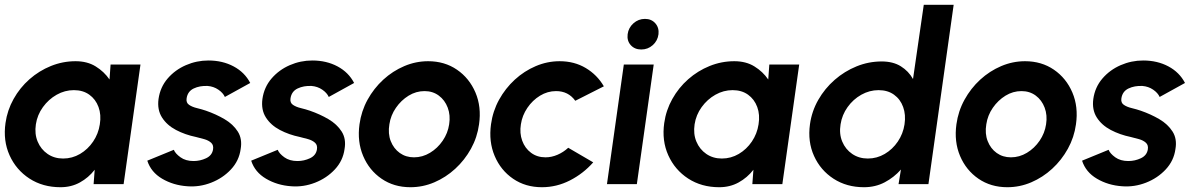

<svg xmlns="http://www.w3.org/2000/svg" viewBox="-27 -770 5011 803"><path d="M435.5 -500H560.5L490 0H364.5L369 -60Q343.5 -27 307.2 -7Q271 13 226 13Q152 13 96.2 -23.2Q40.5 -59.5 13 -120.5Q-14.5 -181.5 -4 -255.5Q3.5 -309 29.8 -356Q56 -403 96.2 -438.5Q136.5 -474 186 -494Q235.5 -514 289 -514Q338 -514 373.2 -492.2Q408.5 -470.5 431 -437.5ZM237 -107Q275 -107 307.8 -126.2Q340.5 -145.5 362.5 -178Q384.5 -210.5 390.5 -250Q397 -290 385 -322.5Q373 -355 346.5 -374Q320 -393 282 -393Q244 -393 210 -373.8Q176 -354.5 152.5 -322Q129 -289.5 123 -250Q117 -210 130.5 -177.8Q144 -145.5 172 -126.2Q200 -107 237 -107Z M756.5 9Q698 5 651.2 -22.5Q604.5 -50 589 -98L700 -143.5Q706 -128 727.8 -112.2Q749.5 -96.5 782.5 -96.5Q810 -96.5 835 -108.2Q860 -120 864 -145Q867 -163 856 -173Q845 -183 827.2 -188Q809.5 -193 793 -197Q747 -206.5 709 -226.5Q671 -246.5 650.5 -278.8Q630 -311 636 -356Q643 -405.5 674.2 -441.8Q705.5 -478 750.5 -497.5Q795.5 -517 844.5 -517Q904 -517 950.2 -492.2Q996.5 -467.5 1019.5 -423L913.5 -364.5Q906 -381.5 886.2 -395Q866.5 -408.5 841.5 -410.5Q808.5 -412 783.2 -400Q758 -388 753.5 -359Q750.5 -340.5 763.8 -331.5Q777 -322.5 797 -317.8Q817 -313 834.5 -307Q876.5 -292.5 912.2 -271.5Q948 -250.5 967.5 -219.8Q987 -189 979.5 -146.5Q973 -98 939 -61.5Q905 -25 856.2 -6Q807.5 13 756.5 9Z M1191 9Q1132.5 5 1085.8 -22.5Q1039 -50 1023.5 -98L1134.5 -143.5Q1140.5 -128 1162.2 -112.2Q1184 -96.5 1217 -96.5Q1244.5 -96.5 1269.5 -108.2Q1294.5 -120 1298.5 -145Q1301.5 -163 1290.5 -173Q1279.5 -183 1261.8 -188Q1244 -193 1227.5 -197Q1181.5 -206.5 1143.5 -226.5Q1105.5 -246.5 1085 -278.8Q1064.5 -311 1070.5 -356Q1077.5 -405.5 1108.8 -441.8Q1140 -478 1185 -497.5Q1230 -517 1279 -517Q1338.5 -517 1384.8 -492.2Q1431 -467.5 1454 -423L1348 -364.5Q1340.5 -381.5 1320.8 -395Q1301 -408.5 1276 -410.5Q1243 -412 1217.8 -400Q1192.5 -388 1188 -359Q1185 -340.5 1198.2 -331.5Q1211.5 -322.5 1231.5 -317.8Q1251.5 -313 1269 -307Q1311 -292.5 1346.8 -271.5Q1382.5 -250.5 1402 -219.8Q1421.5 -189 1414 -146.5Q1407.5 -98 1373.5 -61.5Q1339.5 -25 1290.8 -6Q1242 13 1191 9Z M1689.5 13Q1620.5 13 1568.8 -22.5Q1517 -58 1491.8 -117.8Q1466.5 -177.5 1476.5 -250Q1484 -305 1510.2 -352.8Q1536.5 -400.5 1576 -436.8Q1615.5 -473 1663.8 -493.5Q1712 -514 1763.5 -514Q1832.5 -514 1884.2 -478.5Q1936 -443 1961.5 -383Q1987 -323 1976.5 -250Q1969 -195.5 1942.8 -148Q1916.5 -100.5 1877 -64.2Q1837.5 -28 1789.5 -7.5Q1741.5 13 1689.5 13ZM1704.5 -112Q1740 -112 1771.5 -131Q1803 -150 1824.5 -181.5Q1846 -213 1851.5 -250Q1857.5 -288 1845.5 -319.8Q1833.5 -351.5 1808.2 -370.2Q1783 -389 1748.5 -389Q1713 -389 1681.8 -369.8Q1650.5 -350.5 1628.8 -319Q1607 -287.5 1601.5 -250Q1595 -211 1607.2 -179.8Q1619.5 -148.5 1645 -130.2Q1670.5 -112 1704.5 -112Z M2349.5 -152 2454 -91Q2412.5 -44 2356.8 -15.5Q2301 13 2239.5 13Q2170.5 13 2118.8 -22.5Q2067 -58 2041.8 -117.8Q2016.5 -177.5 2026.5 -250Q2034 -305 2060.2 -352.8Q2086.5 -400.5 2126 -436.8Q2165.5 -473 2213.8 -493.5Q2262 -514 2313.5 -514Q2375 -514 2422.8 -485.5Q2470.5 -457 2498.5 -409L2379 -348.5Q2350 -389 2298.5 -389Q2263 -389 2231.5 -369.8Q2200 -350.5 2178.5 -318.8Q2157 -287 2151.5 -250Q2145.5 -213 2157 -181.5Q2168.5 -150 2194 -131Q2219.5 -112 2254.5 -112Q2280 -112 2304.8 -122.8Q2329.5 -133.5 2349.5 -152Z M2582 -500H2707L2636.5 0H2511.5ZM2655 -563Q2627.5 -563 2611 -581.2Q2594.5 -599.5 2598 -627Q2601.5 -654 2622.2 -672.5Q2643 -691 2670.5 -691Q2697.5 -691 2713.8 -672.5Q2730 -654 2727 -627Q2723.5 -599.5 2703 -581.2Q2682.5 -563 2655 -563Z M3190.5 -500H3315.5L3245 0H3119.5L3124 -60Q3098.5 -27 3062.2 -7Q3026 13 2981 13Q2907 13 2851.2 -23.2Q2795.5 -59.5 2768 -120.5Q2740.5 -181.5 2751 -255.5Q2758.5 -309 2784.8 -356Q2811 -403 2851.2 -438.5Q2891.5 -474 2941 -494Q2990.5 -514 3044 -514Q3093 -514 3128.2 -492.2Q3163.5 -470.5 3186 -437.5ZM2992 -107Q3030 -107 3062.8 -126.2Q3095.5 -145.5 3117.5 -178Q3139.5 -210.5 3145.5 -250Q3152 -290 3140 -322.5Q3128 -355 3101.5 -374Q3075 -393 3037 -393Q2999 -393 2965 -373.8Q2931 -354.5 2907.5 -322Q2884 -289.5 2878 -250Q2872 -210 2885.5 -177.8Q2899 -145.5 2927 -126.2Q2955 -107 2992 -107Z M3836.5 -750H3961.5L3856 0H3731L3741 -61Q3712 -28 3673 -7.5Q3634 13 3586.5 13Q3514 13 3459.2 -22.5Q3404.5 -58 3377.5 -117.8Q3350.5 -177.5 3360.5 -250Q3368 -304.5 3395.2 -352.2Q3422.5 -400 3463.8 -436Q3505 -472 3555.5 -492.5Q3606 -513 3660.5 -513Q3708 -513 3740.5 -492.8Q3773 -472.5 3791.5 -439.5ZM3602.5 -107Q3640.5 -107 3673.2 -126.2Q3706 -145.5 3728 -178Q3750 -210.5 3756 -250Q3762 -290 3750.2 -322.5Q3738.5 -355 3712 -374Q3685.5 -393 3647.5 -393Q3609.5 -393 3575.2 -373.8Q3541 -354.5 3517.8 -322Q3494.5 -289.5 3488.5 -250Q3482 -210 3495.5 -177.8Q3509 -145.5 3537.2 -126.2Q3565.5 -107 3602.5 -107Z M4186 13Q4117 13 4065.2 -22.5Q4013.5 -58 3988.2 -117.8Q3963 -177.5 3973 -250Q3980.5 -305 4006.8 -352.8Q4033 -400.5 4072.5 -436.8Q4112 -473 4160.2 -493.5Q4208.5 -514 4260 -514Q4329 -514 4380.8 -478.5Q4432.5 -443 4458 -383Q4483.5 -323 4473 -250Q4465.5 -195.5 4439.2 -148Q4413 -100.5 4373.5 -64.2Q4334 -28 4286 -7.5Q4238 13 4186 13ZM4201 -112Q4236.5 -112 4268 -131Q4299.5 -150 4321 -181.5Q4342.5 -213 4348 -250Q4354 -288 4342 -319.8Q4330 -351.5 4304.8 -370.2Q4279.5 -389 4245 -389Q4209.5 -389 4178.2 -369.8Q4147 -350.5 4125.2 -319Q4103.5 -287.5 4098 -250Q4091.5 -211 4103.8 -179.8Q4116 -148.5 4141.5 -130.2Q4167 -112 4201 -112Z M4666 9Q4607.5 5 4560.8 -22.5Q4514 -50 4498.5 -98L4609.5 -143.5Q4615.5 -128 4637.2 -112.2Q4659 -96.5 4692 -96.5Q4719.5 -96.5 4744.5 -108.2Q4769.5 -120 4773.5 -145Q4776.5 -163 4765.5 -173Q4754.5 -183 4736.8 -188Q4719 -193 4702.5 -197Q4656.5 -206.5 4618.5 -226.5Q4580.5 -246.5 4560 -278.8Q4539.5 -311 4545.5 -356Q4552.5 -405.5 4583.8 -441.8Q4615 -478 4660 -497.5Q4705 -517 4754 -517Q4813.5 -517 4859.8 -492.2Q4906 -467.5 4929 -423L4823 -364.5Q4815.5 -381.5 4795.8 -395Q4776 -408.5 4751 -410.5Q4718 -412 4692.8 -400Q4667.5 -388 4663 -359Q4660 -340.5 4673.2 -331.5Q4686.5 -322.5 4706.5 -317.8Q4726.5 -313 4744 -307Q4786 -292.5 4821.8 -271.5Q4857.5 -250.5 4877 -219.8Q4896.5 -189 4889 -146.5Q4882.5 -98 4848.5 -61.5Q4814.5 -25 4765.8 -6Q4717 13 4666 9Z"/></svg>

Font: Urbanist
Style: Bold Italic
Weight: 700
Italic angle: -8°
Designer: Corey Hu
Foundry: Corey Hu
Version: Version 1.330; ttfautohint (v1.8.4.7-5d5b)